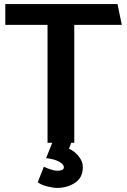

<svg xmlns="http://www.w3.org/2000/svg" viewBox="-20 -700 622 941"><path d="M6 -680H556L577 -578H344V0H329L318 29Q346 41 366 66.5Q386 92 386 118Q386 171 347.5 196Q309 221 260 221Q241 221 211 213.5Q181 206 165 193L195 117Q208 124 228.5 130.5Q249 137 260 137Q272 137 282.5 133.5Q293 130 293 120Q293 105 269 92Q245 79 206 75L236 0H213V-578H6Z"/></svg>

Font: Palanquin
Style: Bold
Weight: 700
Designer: Pria Ravichandran
Version: Version 1.0.4